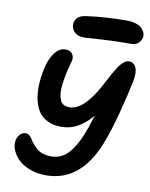

<svg xmlns="http://www.w3.org/2000/svg" viewBox="-100 -1009 851 1091"><g transform="rotate(10 325.0 -464.0)"><path d="M320.8 -799.8Q279.8 -799.8 260.3 -822Q240.7 -844.2 246.1 -873Q253.9 -915 311 -921.9Q418.9 -937 542 -937Q573.7 -937 597.2 -929Q620.6 -920.9 631.6 -908.4Q642.6 -896 647 -883.1Q651.4 -870.1 648.9 -857.9Q644.5 -836.4 628.7 -823.7Q612.8 -811 589.8 -811Q489.7 -811 406.7 -805.4Q323.7 -799.8 320.8 -799.8ZM241.2 8.8Q191.9 8.8 150.4 -6.3Q108.9 -21.5 83.7 -45.2Q58.6 -68.8 45.9 -97.2Q33.2 -125.5 37.1 -152.8Q40 -174.8 54.2 -190.9Q68.4 -207 88.9 -207Q99.6 -207 108.9 -199.2Q118.2 -191.4 125.2 -179.7Q132.3 -168 143.3 -154.5Q154.3 -141.1 167 -129.4Q179.7 -117.7 201.7 -109.9Q223.6 -102.1 251 -102.1Q309.1 -102.1 348.4 -143.8Q387.7 -185.5 418 -261.2Q432.1 -295.4 456.1 -372.1Q416 -325.7 373.3 -301.8Q330.6 -277.8 278.8 -277.8Q232.9 -277.8 199.7 -294.2Q166.5 -310.5 147.7 -338.4Q128.9 -366.2 120.6 -405.3Q112.3 -444.3 113.8 -487.5Q115.2 -530.8 125 -580.1Q137.2 -639.2 164.1 -677Q190.9 -714.8 228 -714.8Q253.9 -714.8 266.6 -698.7Q279.3 -682.6 274.9 -659.2Q274.4 -656.2 265.6 -624.5Q256.8 -592.8 252.9 -570.8Q248.5 -547.9 245.8 -529.1Q243.2 -510.3 242.2 -489Q241.2 -467.8 244.4 -451.9Q247.6 -436 253.9 -422.6Q260.3 -409.2 273.2 -402.1Q286.1 -395 304.2 -395Q331.1 -395 357.4 -410.6Q383.8 -426.3 407 -454.1Q430.2 -481.9 448.2 -510.7Q466.3 -539.6 484.9 -576.2Q498 -601.6 506.8 -617.7Q515.6 -633.8 527.8 -653.3Q540 -672.9 549.8 -684.1Q559.6 -695.3 571 -703.1Q582.5 -710.9 592.8 -710.9Q624.5 -710.9 636.2 -681.6Q647.9 -652.3 637.2 -601.1Q621.6 -523.4 592.3 -412.8Q563 -302.2 534.2 -229Q440.4 8.8 241.2 8.8Z"/></g></svg>

Font: Shantell Sans Normal
Style: Italic
Weight: 600
Italic angle: -11.31°
Designer: Stephen Nixon, Anya Danilova, Shantell Martin
Foundry: Arrow Type
Version: Version 1.006;[559af2be0]